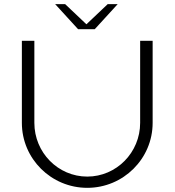

<svg xmlns="http://www.w3.org/2000/svg" viewBox="-20 -896 838 922"><path d="M245 -876 355 -755.8H435L545 -876H497L395 -779.4L293 -876ZM145 -306V-700H85V-306C85 -133.8 225.7 6 399 6C572.3 6 713 -133.8 713 -306V-700H653V-306C653 -163.6 539.2 -48 399 -48C258.8 -48 145 -163.6 145 -306Z"/></svg>

Font: Resamitz
Style: Regular
Weight: 500
Designer: gluk
Foundry: gluk
Version: Version 0.047